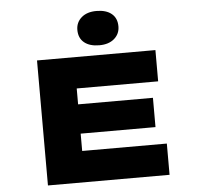

<svg xmlns="http://www.w3.org/2000/svg" viewBox="-61 -1008 1099 1071"><g transform="rotate(-5 488.5 -473.0)"><path d="M164 0V-700H827V-525H371V-175H845V0ZM277 -272V-436H790V-272ZM518 -754Q464 -754 433.5 -779Q403 -804 403 -850Q403 -892 434 -919Q465 -946 518 -946Q572 -946 602.5 -921Q633 -896 633 -850Q633 -808 602 -781Q571 -754 518 -754Z"/></g></svg>

Font: Lexend Zetta Black
Style: Regular
Weight: 900
Designer: Bonnie Shaver-Troup, Thomas Jockin
Foundry: Lexend
Version: Version 1.007